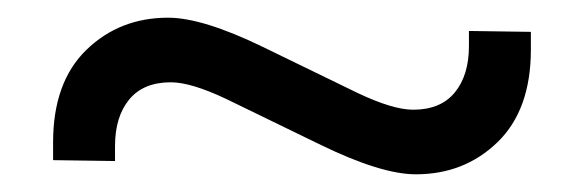

<svg xmlns="http://www.w3.org/2000/svg" viewBox="-20 -448 660 217"><path d="M450 -251Q411 -251 343 -284L236 -336Q196 -355 173 -355Q142 -355 126 -335.5Q110 -316 110 -283V-266L40 -267V-287Q40 -355 77.5 -391.5Q115 -428 170 -428Q209 -428 277 -395L384 -343Q424 -324 447 -324Q478 -324 494 -343.5Q510 -363 510 -396V-413L580 -412V-392Q580 -324 542.5 -287.5Q505 -251 450 -251Z"/></svg>

Font: TASA Orbiter Display
Style: Regular
Weight: 400
Designer: Weizhong Zhang
Version: Version 1.000;Glyphs 3.1.2 (3151)